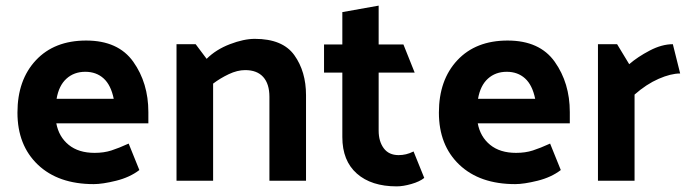

<svg xmlns="http://www.w3.org/2000/svg" viewBox="-20 -642 2440 682"><path d="M313 12Q187 12 114.5 -57Q42 -126 42 -242Q42 -358 107.5 -428Q173 -498 286 -498Q400 -498 453.5 -422.5Q507 -347 507 -244V-204H180Q189 -156 224 -127.5Q259 -99 316 -99Q349 -99 375.5 -107.5Q402 -116 437 -132L475 -38Q441 -12 392.5 0Q344 12 313 12ZM384 -291Q374 -340 348 -363.5Q322 -387 283 -387Q243 -387 216 -362.5Q189 -338 181 -291Z M714 -433Q747 -466 796.5 -485Q846 -504 885 -504Q984 -504 1025.5 -446Q1067 -388 1067 -304V0H937V-298Q937 -344 915 -368.5Q893 -393 851 -393Q823 -393 792.5 -378.5Q762 -364 737 -345V0H607V-485H675Z M1487 -10Q1471 3 1441.5 11.5Q1412 20 1389 20Q1299 20 1247.5 -25.5Q1196 -71 1196 -155V-384H1131V-484H1196V-599L1325 -622V-484H1413L1453 -384H1325V-178Q1325 -140 1343 -115.5Q1361 -91 1396 -91Q1409 -91 1422 -94Q1435 -97 1449 -104Z M1810 12Q1684 12 1611.5 -57Q1539 -126 1539 -242Q1539 -358 1604.5 -428Q1670 -498 1783 -498Q1897 -498 1950.5 -422.5Q2004 -347 2004 -244V-204H1677Q1686 -156 1721 -127.5Q1756 -99 1813 -99Q1846 -99 1872.5 -107.5Q1899 -116 1934 -132L1972 -38Q1938 -12 1889.5 0Q1841 12 1810 12ZM1881 -291Q1871 -340 1845 -363.5Q1819 -387 1780 -387Q1740 -387 1713 -362.5Q1686 -338 1678 -291Z M2370 -485 2396 -381Q2363 -381 2319.5 -362Q2276 -343 2234 -306V0H2104V-485H2172L2215 -414Q2245 -440 2288 -462.5Q2331 -485 2370 -485Z"/></svg>

Font: Palanquin Dark
Style: Regular
Weight: 400
Designer: Pria Ravichandran
Version: Version 1.001